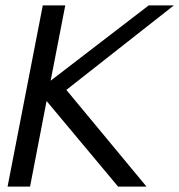

<svg xmlns="http://www.w3.org/2000/svg" viewBox="-20 -689 662 709"><path d="M8 0H91L152 -316L416 0H521L225 -357L622 -669H529L167 -391L221 -669H138Z"/></svg>

Font: KpSans
Style: Italic
Weight: 400
Italic angle: -11°
Version: Version 0.66